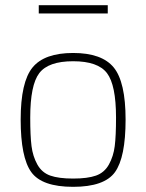

<svg xmlns="http://www.w3.org/2000/svg" viewBox="-20 -714 566 743"><path d="M106 -453Q152 -509 263 -509Q374 -509 420 -453Q466 -397 466 -251Q466 -105 425 -48Q384 9 263 9Q142 9 101 -48Q60 -105 60 -251Q60 -397 106 -453ZM429 -259Q429 -385 394 -431Q359 -477 263 -477Q167 -477 132 -431Q97 -385 97 -259Q97 -188 102 -148.5Q107 -109 124.5 -77.5Q142 -46 174.5 -34.5Q207 -23 263 -23Q319 -23 351.5 -34.5Q384 -46 401.5 -77.5Q419 -109 424 -148.5Q429 -188 429 -259ZM130 -662V-694H397V-662Z"/></svg>

Font: Titillium Web
Style: Thin
Weight: 200
Version: Version 1.001;PS 57.000;hotconv 1.0.70;makeotf.lib2.5.55311